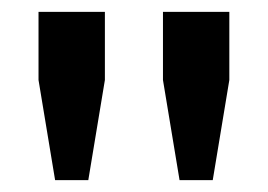

<svg xmlns="http://www.w3.org/2000/svg" viewBox="-20 -749 452 324"><path d="M73 -445 45 -614V-729H157V-614L129 -445ZM283 -445 255 -614V-729H367V-614L339 -445Z"/></svg>

Font: Mona Sans SemiBold
Style: Regular
Weight: 600
Designer: Deni Anggara
Foundry: GitHub
Version: Version 2.000;Glyphs 3.2.3 (3260)